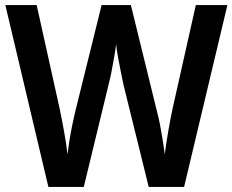

<svg xmlns="http://www.w3.org/2000/svg" viewBox="-20 -734 913 754"><path d="M873 -714 703 0H564L465 -401Q461 -420 455 -449.5Q449 -479 443.5 -509Q438 -539 436 -561Q434 -543 429 -513.5Q424 -484 418 -453Q412 -422 406 -400L309 0H170L1 -714H124L213 -313Q222 -271 231.5 -218.5Q241 -166 245 -128Q248 -153 253 -184Q258 -215 264 -244Q270 -273 275 -294L379 -714H494L597 -294Q603 -273 608.5 -243.5Q614 -214 619 -183.5Q624 -153 627 -128Q632 -168 641 -220Q650 -272 659 -313L749 -714Z"/></svg>

Font: Noto Sans Gujarati SemiCondensed SemiBold
Style: Regular
Weight: 600
Width: 4
Designer: Jelle Bosma - Monotype Design Team, Universal Thirst
Foundry: Monotype Imaging Inc.
Version: Version 2.106; ttfautohint (v1.8.4.7-5d5b)